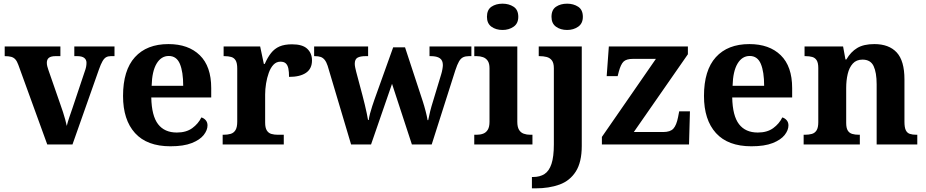

<svg xmlns="http://www.w3.org/2000/svg" viewBox="-20 -790 5062 1050"><path d="M80.3 -435.2Q73.3 -454.5 64.4 -464.8Q55.5 -475.1 41.7 -479.1Q27.9 -483 5.7 -483V-536H310.3V-483H284.5Q259.1 -483 247.6 -474.1Q236.1 -465.2 236.1 -446.6Q236.1 -436.8 238.7 -427Q241.3 -417.1 244.7 -407.3L310.4 -218.3Q318.2 -197.7 324.6 -176.8Q331 -155.8 336.5 -137Q341.9 -118.2 345.2 -101.3Q349.6 -121.2 358.9 -148.1Q368.3 -175.1 376 -197.7L443.4 -399.1Q448.4 -412.3 450.7 -423.8Q453 -435.3 453 -446.7Q453 -463.5 440.8 -473.2Q428.7 -483 401.5 -483H386.4V-536H606.2V-483H586Q571.1 -483 560.3 -477Q549.6 -471 540.5 -455.1Q531.3 -439.3 521.1 -410.2L376.4 0H238.4Z M912.1 10Q784 10 718.4 -62.3Q652.9 -134.6 652.9 -265.2Q652.9 -405.7 717.8 -477.3Q782.8 -548.9 901 -548.9Q1010.2 -548.9 1072.6 -488Q1135.1 -427.2 1135.1 -308.2V-256.9H807.3Q809.3 -156.6 844.5 -110.9Q879.7 -65.2 947 -65.2Q998.4 -65.2 1031.5 -89.3Q1064.5 -113.4 1081.3 -147.9Q1095.3 -143.8 1105.1 -132.5Q1114.8 -121.1 1114.8 -104.1Q1114.8 -78.3 1094.1 -51.8Q1073.3 -25.3 1028.8 -7.7Q984.3 10 912.1 10ZM981.9 -320.8Q981.9 -397.3 963.8 -440.6Q945.6 -483.9 903 -483.9Q861.4 -483.9 836.4 -442.1Q811.4 -400.4 809.3 -320.8Z M1197.7 0V-53H1201.8Q1224.8 -53 1241.6 -58Q1258.3 -63 1267.9 -78.5Q1277.4 -94 1277.4 -125V-415Q1277.4 -445 1268.8 -459.5Q1260.2 -474 1244.3 -478.5Q1228.5 -483 1206.5 -483H1202.9V-536H1402.7L1422.9 -440.5H1427.9Q1443.2 -475.7 1462.2 -499.8Q1481.3 -524 1508.6 -535.9Q1535.9 -547.7 1577 -547.7Q1634.4 -547.7 1660.3 -523.2Q1686.2 -498.7 1686.2 -459.7Q1686.2 -414.2 1653.4 -391.8Q1620.6 -369.5 1560.7 -369.5Q1560.7 -397.5 1556.9 -415.7Q1553 -433.8 1543 -443.3Q1532.9 -452.7 1513.5 -452.7Q1491.3 -452.7 1475.5 -436Q1459.7 -419.2 1449.9 -391.8Q1440 -364.5 1435 -333.2Q1430 -302 1430 -273V-120Q1430 -91 1439.2 -76.5Q1448.4 -62 1464.3 -57.5Q1480.2 -53 1499.8 -53H1531.9V0Z M1771.9 -430Q1764.9 -451 1755.7 -462.5Q1746.5 -474 1734 -478.5Q1721.5 -483 1701.5 -483H1697.9V-536H1993.1V-483H1980.1Q1950.1 -483 1935.1 -474.5Q1920.1 -466 1920.1 -441Q1920.1 -433 1922.6 -420.4Q1925.1 -407.8 1928.1 -396.8L1962.3 -268.3Q1968.7 -244.3 1974.7 -219.1Q1980.6 -194 1985.4 -171.8Q1990.3 -149.7 1992.7 -133.8H1996.3Q1998.7 -150.2 2003.7 -169.3Q2008.8 -188.4 2015.3 -208.4Q2021.7 -228.5 2028 -246.1L2130.2 -531.3H2195L2292.1 -235.8Q2296.3 -223.1 2300.2 -209.2Q2304.1 -195.4 2307.8 -181.4Q2311.5 -167.3 2314.2 -154.8Q2316.8 -142.3 2318.3 -133.2H2321.8Q2326.3 -157.1 2332.6 -182Q2338.9 -206.9 2348.7 -238.1L2392.9 -384Q2396.9 -397 2399.4 -411.5Q2401.9 -426 2401.9 -434Q2401.9 -460 2385.4 -471.5Q2368.9 -483 2335.9 -483H2328.9V-536H2557.9V-483H2544.9Q2525.9 -483 2512.9 -476.9Q2499.9 -470.8 2490.2 -454.1Q2480.5 -437.4 2469.9 -405L2340.9 0H2232.5L2123.9 -331.6L2009.2 0H1900Z M2573.6 0V-53H2586Q2606.3 -53 2622.2 -59Q2638.1 -64.9 2647.5 -80.3Q2657 -95.7 2657 -124.1V-416.1Q2657 -443.2 2647.3 -457.4Q2637.5 -471.7 2621.6 -477.3Q2605.7 -483 2586 -483H2573.8V-536H2809V-123.9Q2809 -95.8 2818.3 -80.3Q2827.5 -64.8 2843.9 -58.9Q2860.3 -53 2880 -53H2891.8V0ZM2728.4 -626.1Q2692.3 -626.1 2667.6 -643.9Q2643 -661.7 2643 -698Q2643 -736.5 2667.6 -753.2Q2692.3 -769.9 2728.4 -769.9Q2763 -769.9 2788.7 -753.2Q2814.4 -736.5 2814.4 -698Q2814.4 -661.7 2788.7 -643.9Q2763 -626.1 2728.4 -626.1Z M2888.9 240V177.9H2896Q2932.5 177.9 2957.7 161.7Q2982.9 145.5 2995.9 106.4Q3008.9 67.3 3008.9 -0.3V-416.8Q3008.9 -445.6 2998 -459.8Q2987 -474 2969.1 -478.5Q2951.1 -483 2929.8 -483H2926.2V-536H3161.5V8Q3161.5 97 3128.9 148Q3096.3 199 3039.5 219.5Q2982.6 240 2909.1 240ZM3081.5 -626.1Q3045.3 -626.1 3020.7 -643.9Q2996 -661.7 2996 -698Q2996 -736.5 3020.8 -753.2Q3045.5 -769.9 3081.6 -769.9Q3116.1 -769.9 3141.8 -753.2Q3167.5 -736.5 3167.5 -698Q3167.5 -661.7 3141.8 -643.9Q3116.2 -626.1 3081.5 -626.1Z M3271.6 0V-41.2L3566.9 -468H3441Q3405.7 -468 3390.3 -453.3Q3375 -438.6 3364 -398L3357.8 -373.7H3297.8L3309.6 -536H3741.9V-493.3L3446.2 -68H3606.8Q3645.8 -68 3662.6 -86.6Q3679.4 -105.3 3688.1 -148.9L3694.3 -181.1H3753.1L3748.1 0Z M4089.1 10Q3961 10 3895.4 -62.3Q3829.9 -134.6 3829.9 -265.2Q3829.9 -405.7 3894.8 -477.3Q3959.8 -548.9 4078 -548.9Q4187.2 -548.9 4249.6 -488Q4312.1 -427.2 4312.1 -308.2V-256.9H3984.3Q3986.3 -156.6 4021.5 -110.9Q4056.7 -65.2 4124 -65.2Q4175.4 -65.2 4208.5 -89.3Q4241.5 -113.4 4258.3 -147.9Q4272.3 -143.8 4282.1 -132.5Q4291.8 -121.1 4291.8 -104.1Q4291.8 -78.3 4271.1 -51.8Q4250.3 -25.3 4205.8 -7.7Q4161.3 10 4089.1 10ZM4158.9 -320.8Q4158.9 -397.3 4140.8 -440.6Q4122.6 -483.9 4080 -483.9Q4038.4 -483.9 4013.4 -442.1Q3988.4 -400.4 3986.3 -320.8Z M4374.9 0V-53H4380.6Q4403.6 -53 4420 -57.7Q4436.5 -62.4 4445.8 -77.4Q4455 -92.3 4455 -122.1V-417.9Q4455 -446.1 4446.3 -460.1Q4437.7 -474 4422 -478.5Q4406.3 -483 4384.3 -483H4379.9V-536H4590.6L4603.6 -464.9H4608.6Q4632.6 -506.4 4668 -527.6Q4703.3 -548.9 4761.7 -548.9Q4841.3 -548.9 4883.8 -503.3Q4926.2 -457.6 4926.2 -355.8V-123.9Q4926.2 -93.4 4933.4 -78.2Q4940.6 -63 4955.3 -58Q4969.9 -53 4991.9 -53H4996.4V0H4774.2V-328.8Q4774.2 -393.2 4757.5 -428.6Q4740.9 -464 4696.7 -464Q4663.3 -464 4643.8 -442.4Q4624.2 -420.8 4615.9 -385.5Q4607.6 -350.2 4607.6 -309V-118.3Q4607.6 -90.4 4616 -76.5Q4624.4 -62.6 4640.1 -57.8Q4655.7 -53 4677.7 -53H4682.2V0Z"/></svg>

Font: Noto Serif Lao
Style: Regular
Weight: 400
Designer: Monotype Design Team
Foundry: Monotype Imaging Inc.
Version: Version 2.003